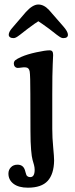

<svg xmlns="http://www.w3.org/2000/svg" viewBox="-20 -663 340 868"><path d="M105 -532.7Q97.2 -526.9 86.4 -518.3Q75.7 -509.8 70.8 -506.1Q65.9 -502.4 59.6 -498Q53.2 -493.7 48.8 -492.2Q44.4 -490.7 40.5 -490.7Q30.8 -490.7 25.1 -494.9Q19.5 -499 19.5 -505.9Q19.5 -518.6 34.7 -536.1L97.2 -608.9Q127.9 -642.6 153.3 -642.6Q178.7 -642.6 201.7 -617.7L266.1 -543.9Q287.1 -520 287.1 -505.9Q287.1 -490.7 266.1 -490.7Q262.2 -490.7 258.1 -492.2Q253.9 -493.7 247.6 -498Q241.2 -502.4 236.3 -506.1Q231.4 -509.8 220.7 -518.3Q210 -526.9 202.1 -532.7Q164.1 -560.5 153.3 -566.9Q142.1 -560.5 105 -532.7ZM117.2 -237.8Q117.2 -321.3 114.3 -339.4Q111.3 -357.4 96.2 -358.4Q87.4 -359.4 75.4 -357.4Q63.5 -355.5 58.6 -356Q51.8 -356.4 47.1 -361.8Q42.5 -367.2 42.5 -375.5Q42.5 -385.3 49.6 -391.1Q56.6 -397 76.2 -405.8Q102.5 -417.5 143.8 -426.5Q185.1 -435.5 204.1 -435.5Q212.9 -435.5 216.6 -430.4Q220.2 -425.3 220.2 -414.1Q220.2 -410.6 218.3 -371.1Q216.3 -331.5 216.3 -234.4V-80.6Q216.3 -40 220.5 3.2Q224.6 46.4 224.6 63Q223.6 124 195.6 154.8Q167.5 185.5 106 185.5Q64.5 185.5 41.3 168Q18.1 150.4 18.1 121.6Q18.1 105 29.3 93.3Q40.5 81.5 59.1 81.5Q85 81.5 92.8 106.4Q93.8 109.4 95.9 117.4Q98.1 125.5 99.4 128.4Q100.6 131.3 105 134.5Q109.4 137.7 116.7 137.7Q136.7 137.7 136.7 104.5Q136.7 94.2 133.8 83Q130.9 71.8 127.2 59.8Q123.5 47.9 120.6 14.2Q117.7 -19.5 117.7 -68.8Z"/></svg>

Font: Cooper* Medium
Style: Regular
Weight: 500
Designer: Owen Earl
Foundry: indestructible type*
Version: Version 0.001